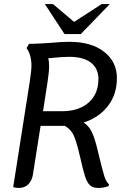

<svg xmlns="http://www.w3.org/2000/svg" viewBox="-20 -920 617 946"><path d="M517 -12 515 -3Q491 6 464 6Q437 6 423 -7.5Q409 -21 399.5 -49.5Q390 -78 375 -145Q358 -219 344 -251Q330 -283 299 -300H287H180L142 -59Q137 -29 119 -11.5Q101 6 73 6Q58 6 45 2L126 -514Q135 -572 135 -597Q135 -648 111 -683L123 -704Q149 -704 183.5 -706Q218 -708 231 -709Q284 -714 321 -714Q431 -714 493.5 -664.5Q556 -615 556 -535Q556 -455 512 -398Q468 -341 392 -316Q418 -300 433 -268.5Q448 -237 463 -172Q485 -80 494 -52Q503 -24 517 -12ZM192 -372H285Q368 -372 416.5 -414.5Q465 -457 465 -531Q465 -582 428.5 -611Q392 -640 320 -640Q287 -640 240 -635L218 -633Q222 -616 222 -593Q222 -568 214 -514ZM201 -900H241L345 -812L481 -900H521L378 -752H298Z"/></svg>

Font: Thasadith
Style: Bold Italic
Weight: 700
Italic angle: -9°
Designer: Cadson Demak Co.,Ltd.
Foundry: Cadson Demak Co.,Ltd.
Version: Version 1.000; ttfautohint (v1.6)